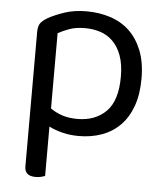

<svg xmlns="http://www.w3.org/2000/svg" viewBox="-49 -519 645 750"><g transform="rotate(5 273.0 -144.0)"><path d="M272 13Q237 13 206 5Q175 -3 155 -14V180Q150 182 140 184.5Q130 187 118 187Q75 187 75 150V-378Q75 -398 82 -410Q89 -422 111 -435Q138 -450 175.5 -462.5Q213 -475 261 -475Q310 -475 353.5 -461Q397 -447 428.5 -417.5Q460 -388 478.5 -342Q497 -296 497 -232Q497 -170 480.5 -124Q464 -78 434 -47.5Q404 -17 362.5 -2Q321 13 272 13ZM261 -53Q331 -53 373.5 -95.5Q416 -138 416 -232Q416 -281 403.5 -315Q391 -349 369.5 -370Q348 -391 320 -400Q292 -409 261 -409Q225 -409 200 -400Q175 -391 155 -380V-85Q174 -71 200 -62Q226 -53 261 -53Z"/></g></svg>

Font: Baloo Thambi 2
Style: Regular
Weight: 400
Designer: Aadarsh Rajan and Ek Type
Foundry: Ek Type
Version: Version 1.640;hotconv 1.0.111;makeotfexe 2.5.65597; ttfautoh